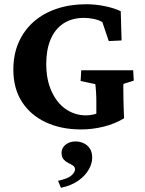

<svg xmlns="http://www.w3.org/2000/svg" viewBox="-20 -602 685 906"><path d="M362.3 8.8Q268.6 8.8 196.3 -24.9Q124 -58.6 83.5 -121.6Q43 -184.6 43 -273.4Q43 -345.7 68.4 -402.8Q93.8 -460 139.6 -500Q185.5 -540 248.5 -561Q311.5 -582 386.7 -582Q430.7 -582 475.6 -572.8Q520.5 -563.5 549.8 -548.8L553.7 -411.1L493.2 -408.2L462.9 -498Q443.4 -508.8 419.9 -513.2Q396.5 -517.6 377 -517.6Q319.3 -517.6 279.3 -491.2Q239.3 -464.8 218.8 -416Q198.2 -367.2 198.2 -300.8Q198.2 -225.6 223.6 -170.4Q249 -115.2 291.5 -86.4Q334 -57.6 386.7 -57.6Q401.4 -57.6 420.4 -61.5Q439.5 -65.4 455.1 -74.2L434.6 -21.5V-125Q434.6 -145.5 433.1 -168.9Q431.6 -192.4 429.7 -205.1L360.4 -219.7L363.3 -270.5H608.4L611.3 -221.7L562.5 -206.1Q561.5 -196.3 562 -175.8Q562.5 -155.3 562.5 -132.8Q562.5 -116.2 563.5 -94.7Q564.5 -73.2 565.4 -43.9Q522.5 -17.6 469.2 -4.4Q416 8.8 362.3 8.8ZM267.6 284.2 253.9 251Q299.8 241.2 316.9 226.1Q334 210.9 334 197.3Q334 185.5 324.2 179.2Q314.5 172.9 302.2 167Q290 161.1 280.3 150.4Q270.5 139.6 270.5 118.2Q270.5 95.7 289.6 80.6Q308.6 65.4 336.9 65.4Q356.4 65.4 374.5 73.7Q392.6 82 403.8 98.6Q415 115.2 415 142.6Q415 169.9 398.4 198.7Q381.8 227.5 349.6 250.5Q317.4 273.4 267.6 284.2Z"/></svg>

Font: Crimson Pro
Style: Bold
Weight: 700
Designer: Jacques Le Bailly
Foundry: Baron von Fonthausen
Version: Version 1.003